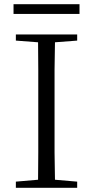

<svg xmlns="http://www.w3.org/2000/svg" viewBox="-20 -888 440 908"><path d="M55 0V-29L160 -38Q161 -103 161 -167Q161 -250 161 -335V-390Q161 -475 161 -559Q161 -624 160 -688L55 -696V-725H345V-696L240 -688Q239 -624 238 -559Q238 -475 238 -390V-335Q238 -250 238 -167Q239 -103 240 -38L345 -29V0ZM44 -822V-868H356V-822Z"/></svg>

Font: Early Summer Mincho Light
Style: Regular
Weight: 300
Designer: GuiWonder
Version: Version 1.002